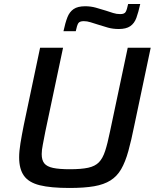

<svg xmlns="http://www.w3.org/2000/svg" viewBox="-20 -925 768 953"><path d="M325 8Q232 8 177.5 -5.5Q123 -19 99 -52.5Q75 -86 75 -144Q75 -174 81.5 -214Q88 -254 98 -304L179 -688H293L205 -272Q198 -234 192.5 -207Q187 -180 187 -160Q187 -130 200 -114Q213 -98 243.5 -91.5Q274 -85 327 -85Q384 -85 418 -92.5Q452 -100 471 -119.5Q490 -139 502 -176Q514 -213 526 -272L614 -688H728L647 -304Q632 -229 617 -175Q602 -121 581.5 -85.5Q561 -50 528.5 -29.5Q496 -9 447 -0.5Q398 8 325 8ZM295 -770Q304 -812 314.5 -839Q325 -866 345.5 -880Q366 -894 403 -894Q430 -894 455.5 -887Q481 -880 506 -872Q525 -866 541.5 -860.5Q558 -855 577 -855Q597 -855 603.5 -865.5Q610 -876 616 -905H676Q667 -864 657 -836.5Q647 -809 626.5 -795Q606 -781 570 -781Q540 -781 515.5 -788Q491 -795 466 -803Q447 -809 429.5 -814.5Q412 -820 396 -820Q375 -820 368.5 -809.5Q362 -799 356 -770Z"/></svg>

Font: Saira Thin Medium
Style: Italic
Weight: 500
Italic angle: -12°
Version: Version 1.101